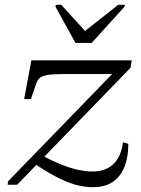

<svg xmlns="http://www.w3.org/2000/svg" viewBox="-20 -766 583 796"><path d="M293 -588H360L496 -738L498 -746H470L318 -626L345 -624L234 -746H212L210 -738ZM367 10Q339 10 312 4.5Q285 -1 255.5 -13Q226 -25 192.5 -44Q159 -63 119 -90L146 -126Q196 -99 235 -83.5Q274 -68 306 -61.5Q338 -55 365 -55Q398 -55 424 -67.5Q450 -80 467 -106.5Q484 -133 490 -176L512 -170Q512 -125 502 -91.5Q492 -58 473.5 -35.5Q455 -13 428.5 -1.5Q402 10 367 10ZM51 0H12L13 -14L478 -493L473 -459H243Q205 -459 182.5 -456Q160 -453 148.5 -445.5Q137 -438 131 -422L108 -355H80L110 -516H526L521 -485Z"/></svg>

Font: Roboto Serif 120pt Expanded Light
Style: Italic
Weight: 300
Width: 7
Italic angle: -10°
Designer: Greg Gazdowicz
Foundry: Commercial Type
Version: Version 1.008